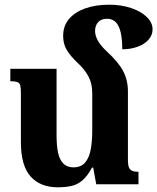

<svg xmlns="http://www.w3.org/2000/svg" viewBox="-20 -785 670 818"><path d="M525 -101Q525 -82 529.5 -71.5Q534 -61 544 -57Q554 -53 570 -53V0H390L377 -71H372Q352 -34 330.5 -16Q309 2 283.5 7.5Q258 13 226 13Q152 13 110.5 -33Q69 -79 69 -180V-388Q69 -409 66.5 -420Q64 -431 54.5 -435Q45 -439 24 -439V-492H221V-207Q221 -164 227.5 -134Q234 -104 250 -88Q266 -72 293 -72Q326 -72 343.5 -93.5Q361 -115 367 -150.5Q373 -186 373 -227V-388Q373 -429 357 -459Q341 -489 311 -517Q280 -546 264.5 -572Q249 -598 249 -632Q249 -674 273.5 -703.5Q298 -733 342.5 -749Q387 -765 445 -765Q496 -765 538 -751Q580 -737 605 -713Q630 -689 630 -660Q630 -635 612.5 -615.5Q595 -596 565.5 -585.5Q536 -575 501 -575Q501 -640 485.5 -672.5Q470 -705 436 -705Q411 -705 398 -690.5Q385 -676 385 -653Q385 -633 397.5 -611Q410 -589 435 -566Q485 -520 505 -481.5Q525 -443 525 -396Z"/></svg>

Font: Noto Serif Armenian
Style: Regular
Weight: 400
Designer: Monotype Design Team
Foundry: Monotype Imaging Inc.
Version: Version 2.007